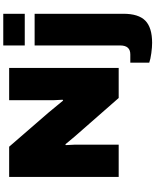

<svg xmlns="http://www.w3.org/2000/svg" viewBox="95 -860 975 1206"><g transform="rotate(-90 583.0 -257.5)"><path d="M74 -688H264L478 -441Q492 -425 554 -349L559 -352L556 -410V-688H759V0H570L329 -275L279 -335L274 -332Q277 -289 277 -272V0H74ZM900 -725H1099V-590H900ZM792 192V73H844Q900 73 900 9V-528H1099V29Q1099 125 1055.5 167.5Q1012 210 916 210Q890 210 852 205Q814 200 792 192Z"/></g></svg>

Font: Archivo Black
Style: Regular
Weight: 400
Designer: Hector Gatti
Foundry: Omnibus-Type
Version: Version 1.101; ttfautohint (v1.8)